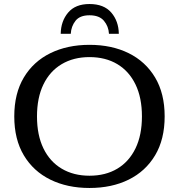

<svg xmlns="http://www.w3.org/2000/svg" viewBox="-20 -920 890 955"><path d="M282 -752Q283 -815 319 -857.5Q355 -900 425 -900Q497 -900 533.5 -857.5Q570 -815 571 -752H522Q520 -789 497 -816.5Q474 -844 425 -844Q377 -844 355.5 -816.5Q334 -789 332 -752ZM425 15Q315 15 230.5 -26.5Q146 -68 98.5 -147.5Q51 -227 51 -341Q51 -455 98.5 -534.5Q146 -614 230.5 -655.5Q315 -697 425 -697Q536 -697 620 -655.5Q704 -614 751.5 -534.5Q799 -455 799 -341Q799 -227 751.5 -147.5Q704 -68 620 -26.5Q536 15 425 15ZM425 -46Q505 -46 563.5 -81Q622 -116 654 -182Q686 -248 686 -341Q686 -434 654 -500Q622 -566 563.5 -601Q505 -636 425 -636Q346 -636 287 -601Q228 -566 196 -500Q164 -434 164 -341Q164 -248 196 -182Q228 -116 287 -81Q346 -46 425 -46Z"/></svg>

Font: Montagu Slab 16pt
Style: Regular
Weight: 400
Designer: Florian Karsten
Foundry: Florian Karsten
Version: Version 1.000; ttfautohint (v1.8.3)